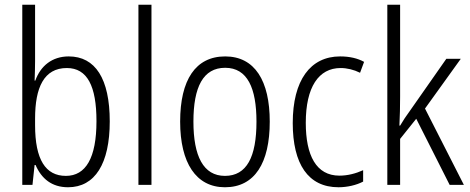

<svg xmlns="http://www.w3.org/2000/svg" viewBox="-20 -780 1981 810"><path d="M128 -523V-760H74V0H117L126 -84H130C155 -26 199 10 267 10C381 10 443 -90 443 -268C443 -448 382 -542 270 -542C200 -542 151 -502 129 -440H126C127 -465 128 -497 128 -523ZM262 -493C348 -493 387 -417 387 -269C387 -114 342 -38 258 -38C172 -38 128 -107 128 -252V-280C128 -410 165 -493 262 -493Z M619 0V-760H564V0Z M1118 -267C1118 -439 1055 -542 930 -542C805 -542 740 -443 740 -267C740 -93 807 10 929 10C1055 10 1118 -93 1118 -267ZM796 -267C796 -413 837 -494 930 -494C1024 -494 1062 -408 1062 -267C1062 -118 1021 -38 929 -38C838 -38 796 -121 796 -267Z M1408 10C1445 10 1484 1 1512 -14V-62C1481 -48 1447 -39 1412 -39C1314 -39 1270 -124 1270 -262C1270 -412 1324 -493 1417 -493C1444 -493 1473 -486 1499 -473L1516 -519C1489 -534 1455 -542 1415 -542C1289 -542 1215 -441 1215 -261C1215 -88 1280 10 1408 10Z M1668 -373V-760H1614V0H1668V-194L1736 -279L1877 0H1937L1773 -322L1924 -532H1863L1709 -312C1694 -292 1681 -272 1668 -250H1665C1667 -291 1668 -330 1668 -373Z"/></svg>

Font: Noto Sans Thai Looped Condensed Light
Style: Regular
Weight: 300
Width: 3
Designer: Sasikarn Vongin, Ben Mitchell
Foundry: The Fontpad Ltd
Version: Version 1.001